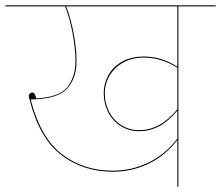

<svg xmlns="http://www.w3.org/2000/svg" viewBox="-40 -700 829 720"><path d="M769 -676H629V0H625V-175Q581 -117 518 -86.5Q455 -56 383 -56Q271 -56 189 -119.5Q107 -183 71 -326Q68 -335 68 -341Q68 -346 72.5 -349.5Q77 -353 82 -353Q88 -353 91 -345Q93 -342 96 -331Q185 -336 214 -375Q243 -414 243 -471Q243 -517 232 -576Q221 -635 204 -676H-20V-680H769ZM625 -676H208Q225 -634 236 -576Q247 -518 247 -471Q247 -406 211 -367Q175 -328 75 -327Q111 -185 191.5 -122.5Q272 -60 383 -60Q455 -60 518 -91Q581 -122 625 -180V-285Q562 -208 482 -208Q443 -208 412.5 -227.5Q382 -247 365.5 -279.5Q349 -312 349 -350Q349 -387 367 -419Q385 -451 419 -469.5Q453 -488 499 -488Q531 -488 561 -479.5Q591 -471 625 -450ZM625 -446Q565 -484 499 -484Q455 -484 422 -465.5Q389 -447 371 -416.5Q353 -386 353 -350Q353 -313 369 -281.5Q385 -250 414.5 -231Q444 -212 482 -212Q561 -212 625 -290Z"/></svg>

Font: FiraGO Four
Style: Regular
Weight: 100
Designer: bBox Type
Foundry: bBox Type GmbH
Version: Version 1.001